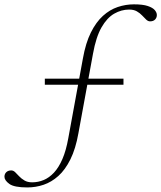

<svg xmlns="http://www.w3.org/2000/svg" viewBox="-71 -712 725 863"><path d="M130.5 -331V-358.5H484V-331ZM52 130.5Q-7.5 130.5 -29.2 114.5Q-51 98.5 -51 82.5Q-51 70 -42.8 62Q-34.5 54 -20.5 54Q-11 54 -2.8 62Q5.5 70 15.2 80.5Q25 91 39 99.2Q53 107.5 73.5 107.5Q100.5 107.5 125.2 97.2Q150 87 171.5 64Q193 41 209.5 3Q226 -35 236 -91L301.5 -448.5Q314 -519 337.5 -566Q361 -613 391.8 -640.8Q422.5 -668.5 458.2 -680.5Q494 -692.5 531 -692.5Q571 -692.5 593.2 -685Q615.5 -677.5 624.8 -666.5Q634 -655.5 634 -644.5Q634 -632.5 626 -624.2Q618 -616 603.5 -616Q594.5 -616 586 -624Q577.5 -632 567.8 -642.5Q558 -653 544.2 -661Q530.5 -669 509.5 -669Q474.5 -669 442.2 -650.5Q410 -632 385.2 -588.8Q360.5 -545.5 347 -470.5L281.5 -113.5Q269 -43 245.5 4.2Q222 51.5 191.2 79Q160.5 106.5 125 118.5Q89.5 130.5 52 130.5Z"/></svg>

Font: Newsreader ExtraLight
Style: Regular
Weight: 250
Designer: Hugues Gentile
Foundry: Production Type
Version: Version 1.003